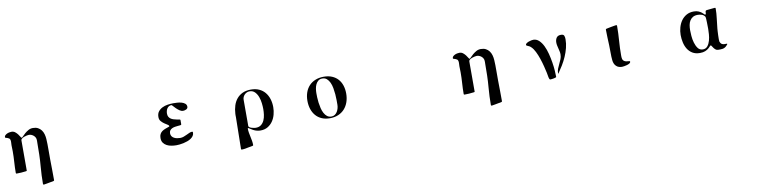

<svg xmlns="http://www.w3.org/2000/svg" viewBox="-13 -1434 10027 2533"><g transform="rotate(-10 5000.0 -167.0)"><path d="M429 214Q426 212 423 210Q420 208 420 204Q420 146 422.5 88.5Q425 31 430 -27Q437 -108 439 -187.5Q441 -267 441 -348Q441 -359 441.5 -370.5Q442 -382 440 -393Q438 -408 429.5 -421.5Q421 -435 408.5 -445Q396 -455 380.5 -461Q365 -467 350 -467Q340 -467 321.5 -463.5Q303 -460 285 -453Q267 -446 253.5 -436Q240 -426 240 -413V-7Q240 -3 232.5 -1.5Q225 0 222 0Q192 4 162 6Q132 8 102 8Q92 8 92 -2Q92 -74 97 -146Q102 -218 102 -290Q102 -310 101 -331Q100 -352 100 -372Q100 -389 101.5 -406Q103 -423 100 -440Q97 -457 86 -464.5Q75 -472 63.5 -475.5Q52 -479 42.5 -481.5Q33 -484 33 -491Q33 -506 44 -516.5Q55 -527 70 -534Q85 -541 101.5 -544Q118 -547 130 -547Q158 -547 178 -531Q198 -515 212 -496.5Q226 -478 235 -462Q244 -446 250 -446Q256 -446 270.5 -462Q285 -478 306 -496.5Q327 -515 355 -531Q383 -547 417 -547Q456 -547 483.5 -532.5Q511 -518 529 -494Q547 -470 556 -438.5Q565 -407 567 -373Q571 -304 570 -235Q569 -166 570 -97Q571 -28 572 41Q573 110 573 179Q573 187 565 189Q555 193 544.5 194Q534 195 524 197Q500 201 476.5 206Q453 211 429 214Z M2353 -256Q2353 -248 2344 -246Q2335 -244 2325.5 -243.5Q2316 -243 2307 -242Q2288 -240 2267 -237Q2246 -234 2228 -225.5Q2210 -217 2198.5 -202.5Q2187 -188 2187 -163Q2187 -139 2198.5 -123Q2210 -107 2228 -97.5Q2246 -88 2267.5 -84Q2289 -80 2309 -80Q2334 -80 2356.5 -88.5Q2379 -97 2400 -107Q2421 -117 2440 -125.5Q2459 -134 2477 -134Q2483 -134 2485 -129.5Q2487 -125 2487 -120Q2487 -96 2474 -77Q2461 -58 2440 -44Q2419 -30 2392.5 -20.5Q2366 -11 2339 -5Q2312 1 2286.5 3.5Q2261 6 2243 6Q2211 6 2177.5 0.5Q2144 -5 2116 -19.5Q2088 -34 2070 -59Q2052 -84 2052 -123Q2052 -156 2063.5 -177Q2075 -198 2094 -211.5Q2113 -225 2137.5 -234Q2162 -243 2188 -252Q2194 -254 2194 -258Q2194 -270 2175 -281Q2156 -292 2133.5 -307.5Q2111 -323 2092 -345Q2073 -367 2073 -401Q2073 -446 2094.5 -474Q2116 -502 2149 -518.5Q2182 -535 2221.5 -541Q2261 -547 2297 -547Q2317 -547 2347 -545.5Q2377 -544 2405 -536.5Q2433 -529 2453 -513Q2473 -497 2473 -469Q2473 -457 2466.5 -449Q2460 -441 2450.5 -436Q2441 -431 2429.5 -428.5Q2418 -426 2409 -426Q2385 -426 2362 -442Q2339 -458 2320 -476.5Q2301 -495 2287.5 -511Q2274 -527 2269 -527Q2249 -527 2234.5 -518Q2220 -509 2210.5 -494.5Q2201 -480 2196.5 -462Q2192 -444 2192 -427Q2192 -401 2201.5 -384Q2211 -367 2226.5 -356Q2242 -345 2262.5 -338.5Q2283 -332 2304 -328Q2314 -326 2324 -324.5Q2334 -323 2344 -321Q2353 -319 2353 -311Z M3370 7Q3325 7 3283 -13Q3278 -15 3267 -21.5Q3256 -28 3245 -35Q3232 -43 3216 -53Q3208 -53 3208 -47Q3208 -18 3213 10Q3218 38 3224 65.5Q3230 93 3235 121.5Q3240 150 3240 178Q3240 183 3238.5 184.5Q3237 186 3232 188Q3219 191 3205.5 193.5Q3192 196 3179 198Q3155 203 3130.5 207.5Q3106 212 3082 212Q3073 212 3073 202Q3073 95 3076.5 -10.5Q3080 -116 3080 -223Q3080 -234 3079.5 -245Q3079 -256 3080 -267Q3083 -327 3099.5 -378Q3116 -429 3147.5 -466.5Q3179 -504 3225.5 -525.5Q3272 -547 3337 -547Q3399 -547 3446 -525.5Q3493 -504 3524.5 -466Q3556 -428 3572 -377Q3588 -326 3588 -268Q3588 -218 3575 -169Q3562 -120 3535 -81Q3508 -42 3467 -17.5Q3426 7 3370 7ZM3220 -80Q3220 -69 3231.5 -61.5Q3243 -54 3259 -49Q3275 -44 3290.5 -41.5Q3306 -39 3314 -39Q3359 -39 3386.5 -61Q3414 -83 3429 -117Q3444 -151 3449 -190.5Q3454 -230 3454 -265Q3454 -298 3449 -343Q3444 -388 3429 -429Q3414 -470 3386.5 -498.5Q3359 -527 3315 -527Q3296 -527 3279 -519.5Q3262 -512 3249 -499Q3236 -486 3228 -469Q3220 -452 3220 -433Z M4046 -270Q4046 -332 4064 -383Q4082 -434 4116.5 -470.5Q4151 -507 4200.5 -527Q4250 -547 4313 -547Q4375 -547 4422.5 -527Q4470 -507 4502 -471.5Q4534 -436 4550.5 -386.5Q4567 -337 4567 -277Q4567 -216 4549 -164Q4531 -112 4497 -74Q4463 -36 4413 -14.5Q4363 7 4300 7Q4238 7 4190.5 -14Q4143 -35 4111 -72.5Q4079 -110 4062.5 -160.5Q4046 -211 4046 -270ZM4180 -351Q4180 -328 4181 -293.5Q4182 -259 4187 -221.5Q4192 -184 4201 -146.5Q4210 -109 4226 -79Q4242 -49 4265.5 -30.5Q4289 -12 4323 -12Q4350 -12 4369.5 -25.5Q4389 -39 4401.5 -59.5Q4414 -80 4420.5 -104.5Q4427 -129 4427 -152Q4427 -176 4427 -213.5Q4427 -251 4423.5 -292.5Q4420 -334 4412.5 -376Q4405 -418 4389.5 -451.5Q4374 -485 4350 -506Q4326 -527 4290 -527Q4257 -527 4235.5 -509.5Q4214 -492 4201.5 -465.5Q4189 -439 4184.5 -408Q4180 -377 4180 -351Z M6429 214Q6426 212 6423 210Q6420 208 6420 204Q6420 146 6422.5 88.5Q6425 31 6430 -27Q6437 -108 6439 -187.5Q6441 -267 6441 -348Q6441 -359 6441.5 -370.5Q6442 -382 6440 -393Q6438 -408 6429.5 -421.5Q6421 -435 6408.5 -445Q6396 -455 6380.5 -461Q6365 -467 6350 -467Q6340 -467 6321.5 -463.5Q6303 -460 6285 -453Q6267 -446 6253.5 -436Q6240 -426 6240 -413V-7Q6240 -3 6232.5 -1.5Q6225 0 6222 0Q6192 4 6162 6Q6132 8 6102 8Q6092 8 6092 -2Q6092 -74 6097 -146Q6102 -218 6102 -290Q6102 -310 6101 -331Q6100 -352 6100 -372Q6100 -389 6101.5 -406Q6103 -423 6100 -440Q6097 -457 6086 -464.5Q6075 -472 6063.5 -475.5Q6052 -479 6042.5 -481.5Q6033 -484 6033 -491Q6033 -506 6044 -516.5Q6055 -527 6070 -534Q6085 -541 6101.5 -544Q6118 -547 6130 -547Q6158 -547 6178 -531Q6198 -515 6212 -496.5Q6226 -478 6235 -462Q6244 -446 6250 -446Q6256 -446 6270.5 -462Q6285 -478 6306 -496.5Q6327 -515 6355 -531Q6383 -547 6417 -547Q6456 -547 6483.5 -532.5Q6511 -518 6529 -494Q6547 -470 6556 -438.5Q6565 -407 6567 -373Q6571 -304 6570 -235Q6569 -166 6570 -97Q6571 -28 6572 41Q6573 110 6573 179Q6573 187 6565 189Q6555 193 6544.5 194Q6534 195 6524 197Q6500 201 6476.5 206Q6453 211 6429 214Z M7367 -50Q7367 -51 7366.5 -52Q7366 -53 7366 -54Q7365 -85 7376.5 -114.5Q7388 -144 7402.5 -173Q7417 -202 7429 -232Q7441 -262 7441 -295Q7441 -316 7436.5 -336Q7432 -356 7427 -376.5Q7422 -397 7417.5 -417Q7413 -437 7413 -458Q7413 -496 7431 -522Q7449 -548 7491 -548Q7524 -548 7532.5 -528.5Q7541 -509 7541 -481Q7541 -422 7526.5 -365Q7512 -308 7488 -253Q7464 -198 7433 -147Q7402 -96 7369 -49ZM7253 8Q7243 8 7239 -3Q7231 -23 7228.5 -45Q7226 -67 7221 -87Q7213 -124 7200 -176Q7187 -228 7169 -281.5Q7151 -335 7128 -381.5Q7105 -428 7078 -453Q7065 -466 7051 -473Q7048 -474 7042 -476.5Q7036 -479 7030 -482Q7024 -485 7019 -488.5Q7014 -492 7014 -496Q7014 -508 7027 -517.5Q7040 -527 7057.5 -533.5Q7075 -540 7092.5 -543.5Q7110 -547 7120 -547Q7163 -547 7196 -516Q7229 -485 7252.5 -436.5Q7276 -388 7291.5 -327.5Q7307 -267 7316.5 -207.5Q7326 -148 7329.5 -96Q7333 -44 7333 -13Q7333 -8 7322 -4Q7311 0 7297 2.5Q7283 5 7270 6.5Q7257 8 7253 8Z M8087 -512Q8087 -519 8095 -522Q8098 -523 8118 -527Q8138 -531 8162 -535.5Q8186 -540 8206.5 -543.5Q8227 -547 8231 -547Q8241 -547 8241 -536Q8241 -437 8233.5 -340Q8226 -243 8226 -144Q8226 -131 8226.5 -118Q8227 -105 8230.5 -93.5Q8234 -82 8242 -73Q8250 -64 8264 -58Q8278 -53 8292 -52Q8306 -51 8320 -49Q8326 -48 8327.5 -46.5Q8329 -45 8329 -39Q8329 -27 8314 -18Q8299 -9 8279.5 -3.5Q8260 2 8241 5Q8222 8 8213 8Q8191 8 8170.5 1.5Q8150 -5 8134 -21Q8118 -37 8110 -57.5Q8102 -78 8100 -100Q8095 -150 8095.5 -200Q8096 -250 8094 -300Q8092 -354 8089.5 -406Q8087 -458 8087 -512Z M9270 -547Q9306 -547 9330.5 -536.5Q9355 -526 9371.5 -513.5Q9388 -501 9397 -490.5Q9406 -480 9411 -480Q9419 -480 9421 -486Q9423 -492 9423 -500Q9423 -508 9424 -517.5Q9425 -527 9433 -533Q9434 -534 9451 -536Q9468 -538 9489 -540Q9510 -542 9529 -544Q9548 -546 9552 -546Q9562 -546 9562 -537Q9562 -469 9553 -403Q9544 -337 9538 -270Q9537 -261 9535.5 -235Q9534 -209 9533 -180.5Q9532 -152 9532 -128Q9532 -104 9534 -98Q9543 -72 9558.5 -62Q9574 -52 9601 -52Q9603 -52 9609 -52.5Q9615 -53 9620.5 -53Q9626 -53 9629.5 -51Q9633 -49 9630 -44Q9628 -42 9621.5 -34Q9615 -26 9613 -24Q9600 -11 9587 -4.5Q9574 2 9560 4.5Q9546 7 9531 7Q9516 7 9499 7Q9480 7 9466 -4.5Q9452 -16 9442 -30Q9432 -44 9425 -55.5Q9418 -67 9414 -67Q9406 -67 9397 -55.5Q9388 -44 9371 -30Q9354 -16 9327 -4.5Q9300 7 9257 7Q9198 7 9157.5 -17.5Q9117 -42 9092.5 -81.5Q9068 -121 9057 -171Q9046 -221 9046 -271Q9046 -322 9060 -371.5Q9074 -421 9101.5 -460Q9129 -499 9171 -523Q9213 -547 9270 -547ZM9418 -288Q9418 -296 9417.5 -321Q9417 -346 9416.5 -374Q9416 -402 9414.5 -424.5Q9413 -447 9411 -450Q9395 -476 9368 -485Q9341 -494 9313 -494Q9273 -494 9247 -478Q9221 -462 9206 -436.5Q9191 -411 9185.5 -378.5Q9180 -346 9180 -312Q9180 -282 9183.5 -235Q9187 -188 9200 -143Q9213 -98 9237 -65.5Q9261 -33 9303 -33Q9343 -33 9366 -62Q9389 -91 9400.5 -132Q9412 -173 9415 -216Q9418 -259 9418 -288Z"/></g></svg>

Font: SoukouMincho
Style: Regular
Weight: 400
Designer: Dr. Ken Lunde (project architect, glyph set definition & overall production); Masataka HATTORI  (production & ideograph 
Foundry: Adobe Systems Incorporated
Version: Version 1.00